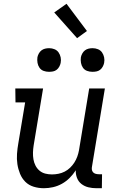

<svg xmlns="http://www.w3.org/2000/svg" viewBox="-20 -988 640 1016"><path d="M212 8Q184 8 158 0Q132 -8 114 -26Q96 -44 86 -68.5Q76 -93 72 -119.5Q68 -146 70 -174Q72 -202 77 -230L113 -446H62L61 -520H208L158 -218Q155 -199 154.5 -180.5Q154 -162 157 -144.5Q160 -127 168 -111.5Q176 -96 189 -85Q202 -74 219 -69.5Q236 -65 255 -65Q272 -65 289.5 -68.5Q307 -72 322.5 -80Q338 -88 351 -100.5Q364 -113 373.5 -128Q383 -143 389 -159.5Q395 -176 398 -193L452 -520H535L467 -108Q465 -99 466 -91Q467 -83 472 -77Q477 -71 485.5 -68.5Q494 -66 503 -66H520L519 8H490Q468 8 447.5 3Q427 -2 411 -14.5Q395 -27 387.5 -46.5Q380 -66 381 -87Q367 -65 348.5 -46.5Q330 -28 307.5 -15.5Q285 -3 260.5 2.5Q236 8 212 8ZM469 -608Q454 -608 440.5 -613Q427 -618 419 -629.5Q411 -641 408.5 -655.5Q406 -670 408 -685Q410 -695 415.5 -705Q421 -715 429.5 -721.5Q438 -728 448.5 -730.5Q459 -733 470 -733Q485 -733 498.5 -727.5Q512 -722 520 -710.5Q528 -699 531 -684.5Q534 -670 531 -655Q529 -645 523.5 -635Q518 -625 509.5 -618.5Q501 -612 490.5 -610Q480 -608 469 -608ZM239 -608Q224 -608 210.5 -613Q197 -618 189 -629.5Q181 -641 178.5 -655.5Q176 -670 178 -685Q180 -695 185.5 -705Q191 -715 199.5 -721.5Q208 -728 218.5 -730.5Q229 -733 240 -733Q255 -733 268.5 -727.5Q282 -722 290 -710.5Q298 -699 301 -684.5Q304 -670 301 -655Q299 -645 293.5 -635Q288 -625 279.5 -618.5Q271 -612 260.5 -610Q250 -608 239 -608ZM388 -786 267 -922 332 -968 440 -824Z"/></svg>

Font: Iosevka Etoile
Style: Italic
Weight: 400
Italic angle: -9°
Designer: Belleve Invis
Foundry: Belleve Invis
Version: Version 22.1.2; ttfautohint (v1.8.4)